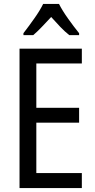

<svg xmlns="http://www.w3.org/2000/svg" viewBox="-20 -963 488 983"><path d="M399 0H80V-714H399V-638H166V-411H385V-335H166V-77H399ZM282 -943Q299 -909 329 -867Q359 -825 385 -793V-783H335Q312 -801 289 -825Q266 -849 242 -876Q217 -849 193.5 -824.5Q170 -800 150 -783H100V-793Q127 -828 156 -869Q185 -910 201 -943Z"/></svg>

Font: Noto Sans Malayalam Condensed
Style: Regular
Weight: 400
Width: 3
Designer: Jelle Bosma - Monotype Design Team
Foundry: Monotype Imaging Inc.
Version: Version 2.104; ttfautohint (v1.8.4.7-5d5b)